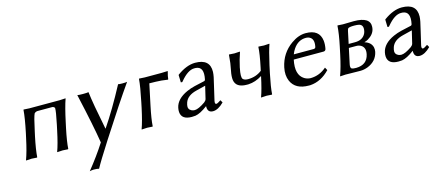

<svg xmlns="http://www.w3.org/2000/svg" viewBox="-48 -938 3851 1674"><g transform="rotate(-15 1877.5 -101.0)"><path d="M511.7 -229 501 -179.2Q476.6 -63 473.1 0L470.2 2.9Q468.3 2.9 422.9 0Q422.9 0 373.5 2.9L373 0Q396 -61 420.9 -179.2L431.6 -229Q456.5 -346.7 454.6 -375Q445.8 -387.7 431.6 -388.2H299.3Q282.7 -387.2 270.5 -375Q256.8 -347.2 231.9 -229L221.2 -180.2Q197.3 -66.9 192.9 0L190.4 2.9Q188.5 2.9 142.1 0Q142.1 0 92.3 2.9L91.8 0Q117.7 -69.8 141.1 -180.2L151.9 -229Q179.7 -361.8 184.1 -429.2L186 -432.1Q188 -432.1 237.3 -429.2H511.2Q511.2 -429.2 564 -432.1V-429.2Q539.6 -360.4 511.7 -229Z M670.4 -432.1Q684.6 -429.2 721.7 -429.2Q757.8 -429.2 771.5 -432.1Q783.2 -329.6 832 -87.4H834Q931.2 -230.5 1038.6 -432.1Q1048.8 -429.2 1076.7 -429.2Q1109.4 -429.2 1120.1 -432.1Q1009.8 -275.4 823.2 15.6Q718.3 179.2 688 236.8Q672.4 231.9 640.1 231.9Q621.6 232.4 604 236.8Q691.9 128.4 762.2 19Q736.8 -139.6 674.8 -413.6Q672.4 -424.3 670.4 -432.1Z M1193.8 -229Q1221.7 -361.8 1226.6 -429.2L1228 -432.1Q1230 -432.1 1279.3 -429.2H1429.7Q1455.1 -429.2 1484.9 -431.2L1486.3 -429.2Q1473.6 -385.3 1472.2 -360.8L1469.2 -357.9Q1469.2 -357.9 1412.1 -365.2Q1365.2 -368.7 1303.7 -369.1L1263.7 -180.2Q1238.8 -63 1235.4 0L1232.9 2.9Q1231 2.9 1185.5 0L1135.7 2.9L1135.3 0Q1158.2 -61.5 1183.6 -180.2Z M1768.6 -223.1 1684.1 -202.1Q1600.6 -181.6 1579.6 -123.5Q1576.2 -113.3 1573.7 -102.1Q1565.4 -63.5 1597.7 -47.4Q1610.8 -41 1627 -41Q1660.6 -41.5 1722.2 -84Q1737.8 -95.7 1741.7 -109.9ZM1813.5 -76.2Q1806.6 -45.4 1822.8 -44.9Q1834.5 -45.9 1863.3 -65.9L1865.7 -64L1877.4 -43Q1824.7 9.8 1778.3 9.8Q1731.9 9.8 1730 -39.1Q1730 -43.9 1730.5 -47.9H1728.5Q1663.6 1 1619.6 7.8Q1604.5 9.8 1586.9 9.8Q1495.1 9.8 1489.3 -59.6Q1487.8 -77.6 1492.2 -98.1Q1508.3 -174.3 1607.4 -218.8Q1641.1 -233.9 1679.7 -243.2L1772.5 -264.2Q1778.8 -267.6 1780.8 -275.9Q1804.2 -387.2 1730.5 -393.6Q1723.6 -394 1715.8 -394Q1658.2 -394 1590.8 -313Q1586.9 -308.6 1584 -305.2L1571.3 -306.2L1569.3 -373L1573.2 -377Q1658.2 -438.5 1734.4 -439Q1869.1 -439 1865.7 -322.3Q1864.7 -300.8 1859.9 -276.9Q1858.9 -272.5 1844.2 -208.5Q1817.4 -93.8 1813.5 -76.2Z M2020 -291Q2034.2 -356.9 2038.1 -423.3Q2038.1 -426.8 2038.6 -429.2L2040 -432.1Q2042 -432.1 2088.4 -429.2L2136.7 -432.1L2138.2 -429.2Q2115.7 -365.2 2101.6 -299.3Q2100.6 -295.9 2100.6 -293Q2084.5 -216.3 2099.1 -196.8Q2112.3 -181.6 2145.5 -181.2Q2218.3 -181.6 2270.5 -223.1L2276.4 -250Q2301.8 -369.6 2304.2 -429.2L2306.2 -432.1Q2308.1 -432.1 2354.5 -429.2L2402.8 -432.1L2404.3 -429.2Q2384.3 -374.5 2356.4 -250L2341.3 -179.2Q2316.9 -63 2313 0L2310.5 2.9Q2308.6 2.9 2263.2 0L2213.4 2.9V0Q2236.3 -61 2261.2 -178.7Q2200.2 -140.1 2136.7 -137.2Q2129.9 -136.7 2123 -137.2Q2024.9 -137.2 2014.2 -208.5Q2009.8 -241.7 2020 -291Z M2585.9 -287.1H2767.1Q2780.8 -288.6 2783.7 -300.8Q2800.3 -379.4 2745.6 -396Q2734.9 -398.9 2723.6 -398.9Q2654.3 -398.9 2610.4 -334.5Q2595.7 -313.5 2585.9 -287.1ZM2818.4 -105 2832.5 -79.1Q2754.9 2.9 2656.2 9.8Q2648.9 10.3 2642.6 9.8Q2522.9 9.8 2484.4 -76.7Q2461.4 -129.4 2476.1 -199.2Q2502 -321.8 2601.6 -392.1Q2667.5 -439 2732.4 -439Q2856 -439 2868.7 -335Q2872.6 -300.3 2864.3 -259.8Q2859.4 -243.7 2842.8 -243.2H2573.7Q2545.4 -110.4 2619.1 -64.9Q2645 -49.3 2675.3 -48.8Q2755.4 -49.8 2818.4 -105Z M3071.3 -251H3128.4Q3197.3 -251 3223.6 -300.8Q3229 -312 3231.4 -323.2Q3243.2 -378.9 3202.1 -389.2Q3186 -393.1 3158.2 -393.1Q3109.9 -393.1 3102.1 -382.3Q3097.7 -375.5 3094.2 -358.9ZM3064 -216.8 3034.2 -77.1Q3027.3 -43.9 3043 -37.1Q3054.7 -32.2 3081.5 -32.2Q3180.2 -33.7 3199.7 -123Q3212.4 -182.6 3171.9 -206.5Q3153.8 -216.8 3129.9 -216.8ZM2976.6 0 2927.2 2.9 2926.8 0Q2952.6 -69.8 2976.1 -180.2L2990.7 -249Q3013.7 -356.9 3018.1 -429.2L3019.5 -432.1Q3021.5 -432.1 3067.9 -429.2Q3086.9 -429.2 3116.7 -430.2Q3147 -431.2 3165.5 -431.2Q3314 -431.2 3308.1 -340.8Q3307.1 -331.5 3305.7 -323.2Q3295.4 -275.4 3242.2 -244.1Q3223.6 -233.4 3210 -231L3209.5 -229Q3266.1 -211.4 3277.3 -164.6Q3281.2 -145.5 3277.3 -125Q3259.8 -43.5 3176.3 -10.7Q3142.6 2 3109.4 2Q3028.3 2 2999 0.5Q2987.8 0 2976.6 0Z M3633.8 -223.1 3549.3 -202.1Q3465.8 -181.6 3444.8 -123.5Q3441.4 -113.3 3439 -102.1Q3430.7 -63.5 3462.9 -47.4Q3476.1 -41 3492.2 -41Q3525.9 -41.5 3587.4 -84Q3603 -95.7 3606.9 -109.9ZM3678.7 -76.2Q3671.9 -45.4 3688 -44.9Q3699.7 -45.9 3728.5 -65.9L3731 -64L3742.7 -43Q3689.9 9.8 3643.6 9.8Q3597.2 9.8 3595.2 -39.1Q3595.2 -43.9 3595.7 -47.9H3593.8Q3528.8 1 3484.9 7.8Q3469.7 9.8 3452.1 9.8Q3360.4 9.8 3354.5 -59.6Q3353 -77.6 3357.4 -98.1Q3373.5 -174.3 3472.7 -218.8Q3506.3 -233.9 3544.9 -243.2L3637.7 -264.2Q3644 -267.6 3646 -275.9Q3669.4 -387.2 3595.7 -393.6Q3588.9 -394 3581.1 -394Q3523.4 -394 3456.1 -313Q3452.1 -308.6 3449.2 -305.2L3436.5 -306.2L3434.6 -373L3438.5 -377Q3523.4 -438.5 3599.6 -439Q3734.4 -439 3731 -322.3Q3730 -300.8 3725.1 -276.9Q3724.1 -272.5 3709.5 -208.5Q3682.6 -93.8 3678.7 -76.2Z"/></g></svg>

Font: Linux Biolinum Capitals O
Style: Italic Samll Caps
Weight: 400
Italic angle: -12°
Designer: Philipp H. Poll
Foundry: Philipp H. Poll
Version: Version 0.6.2